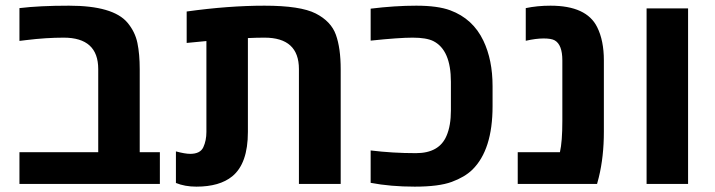

<svg xmlns="http://www.w3.org/2000/svg" viewBox="-20 -660 2567 689"><path d="M227.5 -639.6Q386.2 -639.6 437.5 -578.6Q464.8 -545.9 473.1 -505.9Q481.4 -465.8 481.4 -411.6V-113.8H553.7V0H49.8V-113.8H332.5V-412.1Q332.5 -524.9 208.5 -524.9Q145.5 -524.9 73.7 -516.1L49.8 -513.2V-630.9Q121.6 -639.6 227.5 -639.6Z M662.6 -107.9Q698.7 -107.9 709.7 -131.8Q720.7 -155.8 720.7 -186.5V-512.7L649.9 -505.9V-618.7Q799.8 -639.6 929 -639.6Q1058.1 -639.6 1113 -611.6Q1168 -583.5 1185.3 -535.4Q1202.6 -487.3 1202.6 -411.6V0H1052.7V-412.1Q1052.7 -524.9 929.2 -524.9Q901.9 -524.9 869.6 -523.4V-186.5Q869.6 -73.2 813.5 -27.3Q768.1 9.8 684.6 9.8Q643.6 9.8 611.3 -3.4V-116.7Q644 -107.9 662.6 -107.9Z M1595.7 -623Q1677.2 -592.8 1714.8 -513.7Q1747.6 -444.8 1747.6 -351.1V-278.8Q1747.6 -122.1 1674.8 -50.8Q1647.5 -24.4 1601.1 -7.3Q1554.7 9.8 1468.3 9.8Q1381.8 9.8 1310.1 -3.9V-120.1Q1389.2 -110.4 1472.7 -110.4Q1556.2 -110.4 1582.5 -172.9Q1598.1 -209 1598.1 -263.7V-366.2Q1598.1 -481 1534.7 -512.7Q1509.8 -524.9 1460.9 -524.9Q1412.1 -524.9 1310.1 -514.2V-628.9Q1397 -639.6 1473.9 -639.6Q1550.8 -639.6 1595.7 -623Z M1955.6 -639.6Q2085 -639.6 2123 -562.5Q2147 -514.6 2147 -443.4V-187Q2147 -97.7 2128.9 -23.9L2122.6 0H1837.9V-113.8H1989.3Q1998 -151.4 1998 -226.1V-443.4Q1998 -499.5 1970.7 -515.1Q1958.5 -522 1930.9 -522Q1903.3 -522 1866.7 -513.7V-630.9Q1908.2 -639.6 1955.6 -639.6Z M2449.2 0H2300.3V-629.9H2449.2Z"/></svg>

Font: OpenSansHebrew-Bold
Style: Bold
Weight: 700
Foundry: Ascender Corporation, Yanek Iontef
Version: Version 2.001;PS 002.001;hotconv 1.0.70;makeotf.lib2.5.58329